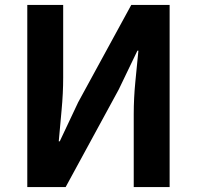

<svg xmlns="http://www.w3.org/2000/svg" viewBox="-20 -761 801 781"><path d="M91 0V-741H237V-445Q237 -382 230.5 -313Q224 -244 219 -186H223L298 -345L514 -741H670V0H524V-297Q524 -361 530.5 -428Q537 -495 543 -555H539L463 -397L247 0Z"/></svg>

Font: Farlight84_Sys_V01
Style: Bold
Weight: 700
Designer: Monotype Design Team, Nadine Chahine and Nizar Qandah
Foundry: Monotype Imaging Inc.
Version: Version 2.004;October 31, 2024;FontCreator 14.0.0.2814 64-bi